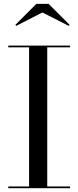

<svg xmlns="http://www.w3.org/2000/svg" viewBox="-20 -990 412 1010"><path d="M203 -924.5 341.5 -854 346 -859.5 236 -969.5H171L61 -859.5L65.5 -854ZM23.5 -9V0H348.5V-9H228.5V-741H348.5V-750H23.5V-741H133V-9Z"/></svg>

Font: Bodoni* 24
Style: Regular
Weight: 400
Version: Version 2.3